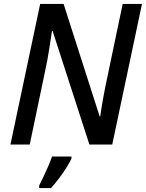

<svg xmlns="http://www.w3.org/2000/svg" viewBox="-20 -734 741 975"><path d="M33 0 184 -714H303L486 -143H489Q491 -160 495 -183.5Q499 -207 503.5 -233.5Q508 -260 513.5 -286.5Q519 -313 524 -337L603 -714H701L550 0H434L247 -577H244Q242 -564 238.5 -540.5Q235 -517 230.5 -488.5Q226 -460 220.5 -429.5Q215 -399 209 -373L131 0ZM179 208Q188 190 200.5 164Q213 138 225 110Q237 82 244 61H343V71Q335 89 318.5 115.5Q302 142 281 170Q260 198 239 221H179Z"/></svg>

Font: Noto Sans Display Medium
Style: Italic
Weight: 500
Italic angle: -12°
Designer: Monotype Design Team
Foundry: Monotype Imaging Inc.
Version: Version 2.003